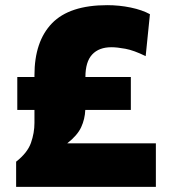

<svg xmlns="http://www.w3.org/2000/svg" viewBox="-20 -724 655 744"><path d="M42.5 0V-97.5Q86.5 -132 100 -170.5Q113.5 -209 113.5 -247.5V-298H47V-425.5H113.5V-432.5Q113.5 -563.5 181.5 -633.8Q249.5 -704 395.5 -704Q442 -704 486.5 -694.8Q531 -685.5 561 -669L544.5 -506.5Q498.5 -529 466 -535Q433.5 -541 412 -541Q363.5 -541 337.2 -512.8Q311 -484.5 311 -426V-425.5H487V-298H310.5Q309 -262.5 294.5 -231Q280 -199.5 240.5 -168.5H584V0Z"/></svg>

Font: Heraclito ExtraBold
Style: Regular
Weight: 800
Designer: Kostas Bartsokas (font) & Cristiano Sobral (main changes)
Foundry: Kostas Bartsokas (font) & Cristiano Sobral (main changes)
Version: Version 1.00;July 8, 2020;FontCreator 13.0.0.2655 64-bit